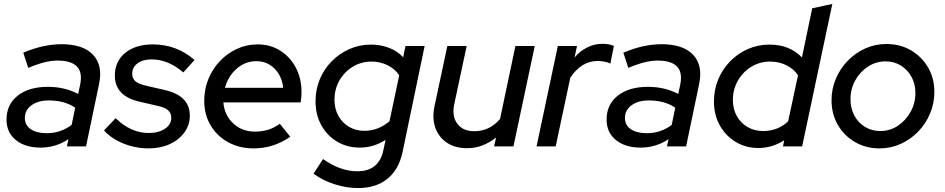

<svg xmlns="http://www.w3.org/2000/svg" viewBox="-20 -742 4791 973"><path d="M186 6Q107 6 60 -32.5Q13 -71 13 -136Q13 -212 69.5 -257Q126 -302 223 -302Q307 -302 376 -266L386 -312Q412 -435 272 -435Q241 -435 206 -426.5Q171 -418 123 -398L98 -475Q153 -498 200.5 -508Q248 -518 291 -518Q401 -518 451.5 -464.5Q502 -411 482 -316L416 0H319L327 -37Q263 6 186 6ZM217 -67Q287 -67 343 -109L361 -196Q308 -233 227 -233Q173 -233 139.5 -208.5Q106 -184 106 -144Q106 -108 135.5 -87.5Q165 -67 217 -67Z M733 10Q667 10 606 -14.5Q545 -39 507 -81L566 -143Q643 -68 734 -68Q784 -68 816 -89.5Q848 -111 848 -145Q848 -169 831.5 -183.5Q815 -198 777 -206L690 -226Q562 -254 562 -359Q562 -431 614.5 -474Q667 -517 755 -517Q875 -517 966 -438L909 -375Q832 -441 749 -441Q704 -441 677 -421Q650 -401 650 -368Q650 -344 666.5 -330Q683 -316 723 -307L810 -287Q942 -259 942 -156Q942 -109 914.5 -71Q887 -33 840 -11.5Q793 10 733 10Z M1266 10Q1193 10 1136.5 -21Q1080 -52 1047.5 -106.5Q1015 -161 1015 -231Q1015 -290 1036 -341.5Q1057 -393 1094.5 -432.5Q1132 -472 1181 -494.5Q1230 -517 1286 -517Q1350 -517 1400 -485.5Q1450 -454 1479 -399.5Q1508 -345 1508 -275Q1508 -265 1507 -252.5Q1506 -240 1504 -223H1112Q1117 -159 1161.5 -117Q1206 -75 1272 -75Q1346 -75 1398 -115L1451 -49Q1366 10 1266 10ZM1120 -297H1415Q1409 -356 1371.5 -394Q1334 -432 1279 -432Q1223 -432 1179.5 -394Q1136 -356 1120 -297Z M1794 211Q1736 211 1675 191.5Q1614 172 1569 138L1617 64Q1705 126 1791 126Q1901 126 1923 18L1934 -33Q1904 -14 1871.5 -4Q1839 6 1803 6Q1739 6 1688 -24.5Q1637 -55 1608 -108Q1579 -161 1579 -228Q1579 -288 1600.5 -340Q1622 -392 1661 -431.5Q1700 -471 1751 -493.5Q1802 -516 1860 -516Q1908 -516 1950.5 -500Q1993 -484 2023 -452L2035 -509H2132L2020 29Q2001 117 1943.5 164Q1886 211 1794 211ZM1827 -79Q1863 -79 1895.5 -92Q1928 -105 1954 -128L2003 -360Q1983 -392 1945 -411Q1907 -430 1863 -430Q1811 -430 1768 -404Q1725 -378 1700 -334Q1675 -290 1675 -236Q1675 -191 1694.5 -155.5Q1714 -120 1748.5 -99.5Q1783 -79 1827 -79Z M2347 9Q2286 9 2244.5 -19Q2203 -47 2186 -95Q2169 -143 2182 -204L2247 -509H2345L2282 -214Q2269 -153 2297.5 -115Q2326 -77 2384 -77Q2461 -77 2514 -139L2592 -509H2690L2582 0H2484L2494 -45Q2461 -19 2424.5 -5Q2388 9 2347 9Z M2699 0 2807 -509H2904L2892 -451Q2920 -484 2956.5 -502Q2993 -520 3034 -520Q3051 -520 3066.5 -517Q3082 -514 3091 -509L3073 -419Q3063 -426 3044.5 -429.5Q3026 -433 3009 -433Q2926 -433 2870 -348L2796 0Z M3227 6Q3148 6 3101 -32.5Q3054 -71 3054 -136Q3054 -212 3110.5 -257Q3167 -302 3264 -302Q3348 -302 3417 -266L3427 -312Q3453 -435 3313 -435Q3282 -435 3247 -426.5Q3212 -418 3164 -398L3139 -475Q3194 -498 3241.5 -508Q3289 -518 3332 -518Q3442 -518 3492.5 -464.5Q3543 -411 3523 -316L3457 0H3360L3368 -37Q3304 6 3227 6ZM3258 -67Q3328 -67 3384 -109L3402 -196Q3349 -233 3268 -233Q3214 -233 3180.5 -208.5Q3147 -184 3147 -144Q3147 -108 3176.5 -87.5Q3206 -67 3258 -67Z M3823 8Q3759 8 3708 -23Q3657 -54 3627.5 -107Q3598 -160 3598 -227Q3598 -287 3619.5 -339Q3641 -391 3680 -431Q3719 -471 3770 -493.5Q3821 -516 3880 -516Q3981 -516 4044 -451L4096 -700L4198 -722L4045 0H3948L3954 -31Q3893 8 3823 8ZM3847 -78Q3922 -78 3974 -127L4024 -360Q4004 -392 3966 -411Q3928 -430 3883 -430Q3831 -430 3788 -404Q3745 -378 3719.5 -333.5Q3694 -289 3694 -235Q3694 -190 3713.5 -154.5Q3733 -119 3768 -98.5Q3803 -78 3847 -78Z M4437 10Q4368 10 4313 -22Q4258 -54 4226 -109Q4194 -164 4194 -234Q4194 -292 4216 -343.5Q4238 -395 4276.5 -434.5Q4315 -474 4365 -496.5Q4415 -519 4472 -519Q4542 -519 4596.5 -487Q4651 -455 4683 -400.5Q4715 -346 4715 -276Q4715 -218 4693 -166Q4671 -114 4632.5 -74.5Q4594 -35 4544 -12.5Q4494 10 4437 10ZM4441 -78Q4490 -78 4530 -104.5Q4570 -131 4594.5 -175Q4619 -219 4619 -271Q4619 -317 4599 -353Q4579 -389 4545 -410Q4511 -431 4468 -431Q4420 -431 4379.5 -405Q4339 -379 4314.5 -335.5Q4290 -292 4290 -239Q4290 -193 4309.5 -156.5Q4329 -120 4363.5 -99Q4398 -78 4441 -78Z"/></svg>

Font: Red Hat Display Medium
Style: Italic
Weight: 500
Italic angle: -12°
Designer: Pentagram, MCKL
Foundry: Pentagram, MCKL
Version: Version 1.023; ttfautohint (v1.8.3)